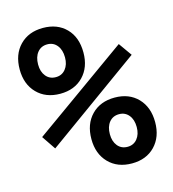

<svg xmlns="http://www.w3.org/2000/svg" viewBox="-107 -791 800 889"><g transform="rotate(-15 293.0 -346.5)"><path d="M90.8 -149.4 45.9 -215.8 500 -540 544.9 -476.6ZM417 9.8Q347.7 9.8 305.7 -33.4Q263.7 -76.7 263.7 -147.5Q263.7 -219.2 305.7 -262.5Q347.7 -305.7 417 -305.7Q485.8 -305.7 527.6 -262.5Q569.3 -219.2 569.3 -147.5Q569.3 -76.7 527.6 -33.4Q485.8 9.8 417 9.8ZM417 -69.8Q445.8 -69.8 463.4 -91.3Q481 -112.8 481 -147.5Q481 -183.1 463.4 -204.6Q445.8 -226.1 417 -226.1Q387.2 -226.1 369.6 -204.6Q352.1 -183.1 352.1 -147.5Q352.1 -112.8 369.6 -91.3Q387.2 -69.8 417 -69.8ZM179.7 -387.7Q110.4 -387.7 68.4 -430.9Q26.4 -474.1 26.4 -544.9Q26.4 -616.7 68.4 -659.9Q110.4 -703.1 179.7 -703.1Q248.5 -703.1 290.3 -660.6Q332 -618.2 332 -544.9Q332 -474.1 290.3 -430.9Q248.5 -387.7 179.7 -387.7ZM179.7 -467.3Q208.5 -467.3 226.1 -488.8Q243.7 -510.3 243.7 -544.9Q243.7 -581.1 226.1 -602.8Q208.5 -624.5 179.7 -624.5Q149.9 -624.5 132.3 -602.8Q114.7 -581.1 114.7 -544.9Q114.7 -510.3 132.3 -488.8Q149.9 -467.3 179.7 -467.3Z"/></g></svg>

Font: Cascadia Code
Style: Regular
Weight: 400
Designer: Aaron Bell
Foundry: Saja Typeworks
Version: Version 2404.023